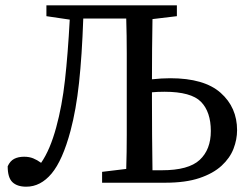

<svg xmlns="http://www.w3.org/2000/svg" viewBox="-20 -689 934 724"><path d="M155 -628V-669H647V-628L555 -617Q554 -561 553.5 -504Q553 -447 553 -390Q571 -392 588.5 -393Q606 -394 622 -394Q750 -394 812 -339Q874 -284 874 -198Q874 -163 860.5 -128Q847 -93 815.5 -64Q784 -35 732 -17.5Q680 0 603 0H365V-41L456 -52Q458 -115 458 -180Q458 -245 458 -310V-359Q458 -424 458 -489Q458 -554 456 -619H294Q289 -478 278 -376.5Q267 -275 246 -196Q216 -84 174.5 -34.5Q133 15 79 15Q45 15 27 -2Q9 -19 9 -62Q18 -82 33.5 -90Q49 -98 71 -98Q90 -98 105 -92Q120 -86 135 -75Q169 -124 192 -209Q214 -289 225 -387Q236 -485 243 -615ZM553 -310Q553 -245 553.5 -179Q554 -113 555 -47H591Q691 -47 733 -86Q775 -125 775 -195Q775 -267 738 -305Q701 -343 600 -343Q587 -343 575.5 -342.5Q564 -342 553 -341Z"/></svg>

Font: Source Serif Pro
Style: Regular
Weight: 400
Designer: Frank Grießhammer
Foundry: Adobe Systems Incorporated
Version: Version 3.001;hotconv 1.0.111;makeotfexe 2.5.65597